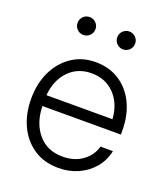

<svg xmlns="http://www.w3.org/2000/svg" viewBox="-134 -812 797 917"><g transform="rotate(20 264.0 -353.5)"><path d="M269 10.3Q196.3 10.3 143.8 -24.4Q91.3 -59.1 62.7 -119.4Q34.2 -179.7 34.2 -257.3Q34.2 -335 63.7 -395.8Q93.3 -456.5 145.3 -491.2Q197.3 -525.9 265.1 -525.9Q335.4 -525.9 387.2 -491.9Q439 -458 467.3 -398.2Q495.6 -338.4 495.6 -261.2V-241.7H96.7Q98.6 -155.8 144.5 -101.6Q190.4 -47.4 269 -47.4Q327.6 -47.4 368.9 -76.7Q410.2 -106 423.8 -154.3H486.8Q476.6 -105 445.6 -67.9Q414.6 -30.8 368.9 -10.3Q323.2 10.3 269 10.3ZM97.2 -296.9H432.6Q427.7 -374.5 381.8 -421.9Q335.9 -469.2 265.1 -469.2Q194.8 -469.2 149.4 -422.1Q104 -375 97.2 -296.9ZM164.1 -627.4Q145 -627.4 131.8 -640.6Q118.7 -653.8 118.7 -672.9Q118.7 -691.9 131.8 -705.1Q145 -718.3 164.1 -718.3Q182.6 -718.3 196 -705.1Q209.5 -691.9 209.5 -672.9Q209.5 -653.8 196 -640.6Q182.6 -627.4 164.1 -627.4ZM365.7 -627.4Q347.2 -627.4 333.7 -640.6Q320.3 -653.8 320.3 -672.9Q320.3 -691.9 333.7 -705.1Q347.2 -718.3 365.7 -718.3Q384.3 -718.3 397.7 -705.1Q411.1 -691.9 411.1 -672.9Q411.1 -653.8 397.7 -640.6Q384.3 -627.4 365.7 -627.4Z"/></g></svg>

Font: Inter Display Light
Style: Regular
Weight: 300
Designer: Rasmus Andersson
Foundry: rsms
Version: Version 4.000;git-a52131595